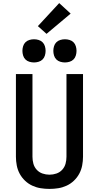

<svg xmlns="http://www.w3.org/2000/svg" viewBox="-20 -1214 640 1242"><path d="M300 8Q271 8 243 3.5Q215 -1 189 -13Q163 -25 142 -45Q121 -65 107.5 -90Q94 -115 88.5 -143.5Q83 -172 83 -200V-735H190V-200Q190 -177 196 -155Q202 -133 217.5 -116Q233 -99 255 -91.5Q277 -84 300 -84Q323 -84 345 -91.5Q367 -99 382.5 -116Q398 -133 404 -155Q410 -177 410 -200V-735H517V-200Q517 -172 511.5 -143.5Q506 -115 492.5 -90Q479 -65 458 -45Q437 -25 411 -13Q385 -1 357 3.5Q329 8 300 8ZM400 -810Q385 -810 370 -814.5Q355 -819 344.5 -829.5Q334 -840 329.5 -855Q325 -870 325 -885Q325 -900 329.5 -915Q334 -930 344.5 -940.5Q355 -951 370 -955.5Q385 -960 400 -960Q415 -960 430 -955.5Q445 -951 455.5 -940.5Q466 -930 470.5 -915Q475 -900 475 -885Q475 -870 470.5 -855Q466 -840 455.5 -829.5Q445 -819 430 -814.5Q415 -810 400 -810ZM200 -810Q185 -810 170 -814.5Q155 -819 144.5 -829.5Q134 -840 129.5 -855Q125 -870 125 -885Q125 -900 129.5 -915Q134 -930 144.5 -940.5Q155 -951 170 -955.5Q185 -960 200 -960Q215 -960 230 -955.5Q245 -951 255.5 -940.5Q266 -930 270.5 -915Q275 -900 275 -885Q275 -870 270.5 -855Q266 -840 255.5 -829.5Q245 -819 230 -814.5Q215 -810 200 -810ZM281 -995 225 -1045 363 -1194 437 -1126Z"/></svg>

Font: Iosevka Custom SmBdEx
Style: Regular
Weight: 600
Width: 7
Monospace: yes
Designer: Belleve Invis
Foundry: Belleve Invis
Version: Version 11.2.4; ttfautohint (v1.8.4)